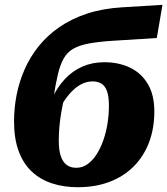

<svg xmlns="http://www.w3.org/2000/svg" viewBox="-20 -760 691 793"><path d="M363 -423.8Q341.2 -423.8 321.7 -415Q302.2 -406.2 284.3 -389.8Q266.4 -373.4 249.8 -350.1Q233.2 -326.8 217.6 -297.8L194.2 -352.2Q216.8 -400.4 248.4 -433.9Q280 -467.4 320.8 -485.2Q361.6 -503 410.6 -503Q469.8 -503 516.3 -481Q562.8 -459 590.1 -413.9Q617.4 -368.8 617.4 -299.4Q617.4 -229.2 595.5 -171.7Q573.6 -114.2 532.5 -72.9Q491.4 -31.6 433 -9.2Q374.6 13.2 301.6 13.2Q243.2 13.2 194.9 -2.6Q146.6 -18.4 111.4 -51.2Q76.2 -84 57.1 -135.8Q38 -187.6 38 -258.6Q38 -313.8 48.7 -368.4Q59.4 -423 81.9 -474Q104.4 -525 139.8 -569.2Q175.2 -613.4 225.1 -647.9Q275 -682.4 339.4 -703.7Q403.8 -725 484.6 -729.8L651 -740L627.6 -603L446.2 -591.6Q386.6 -587.8 346.9 -580.3Q307.2 -572.8 282.3 -558.4Q257.4 -544 242.9 -518.2Q228.4 -492.4 219 -452.5Q209.6 -412.6 200.4 -354L246 -360Q237.8 -323.4 232.5 -292.2Q227.2 -261 225 -233.1Q222.8 -205.2 222.8 -176.8Q222.8 -140.8 230.7 -116.4Q238.6 -92 254.6 -79.5Q270.6 -67 295 -67Q320.6 -67 341.4 -81.8Q362.2 -96.6 378.8 -122.3Q395.4 -148 406.9 -181Q418.4 -214 424.1 -250.5Q429.8 -287 429.8 -323.2Q429.8 -363.2 421.5 -384.8Q413.2 -406.4 398.1 -415.1Q383 -423.8 363 -423.8Z"/></svg>

Font: Roboto Serif 20pt
Style: Italic
Weight: 400
Italic angle: -10°
Designer: Greg Gazdowicz
Foundry: Commercial Type
Version: Version 1.008